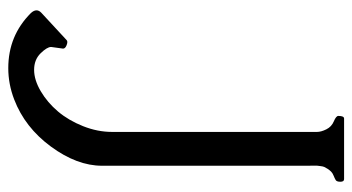

<svg xmlns="http://www.w3.org/2000/svg" viewBox="-211 -628 839 457"><g transform="rotate(-90 208.5 -399.5)"><path d="M321.3 -668.9 325.2 -697.3Q325.2 -707 310.1 -722.4Q294.9 -737.8 270.8 -737.8Q246.6 -737.8 219.7 -721.9Q192.9 -706.1 171.6 -680.9Q150.4 -655.8 136.7 -621.3Q123 -586.9 123 -552.2V-64.5Q123 -54.7 129.2 -42.2Q135.3 -29.8 148.2 -24.4Q161.1 -19 161.1 -13.7Q161.1 0 154.8 0H10.7Q4.4 0 4.4 -8.8Q4.4 -17.6 8.5 -20Q12.7 -22.5 18.8 -24.9Q24.9 -27.3 28.6 -31Q32.2 -34.7 35.2 -39.3Q38.1 -43.9 39.6 -47.1Q41 -50.3 41.7 -56.4Q42.5 -62.5 42.7 -64.7Q43 -66.9 42.7 -75Q42.5 -83 42.5 -85.4V-576.2Q42.5 -635.7 88.1 -697.8Q133.8 -759.8 200.2 -785.2Q236.8 -799.3 274.9 -799.3Q352.1 -799.3 405.8 -745.6Q418.5 -731.9 406.7 -720.7L341.3 -660.2Q337.9 -657.2 329.6 -660.4Q321.3 -663.6 321.3 -668.9Z"/></g></svg>

Font: Della Respira
Style: Regular
Weight: 500
Version: Version 0.201